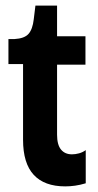

<svg xmlns="http://www.w3.org/2000/svg" viewBox="-20 -654 348 683"><path d="M212 9Q138 9 100 -32Q62 -73 62 -157V-426H10V-515H31Q67 -517 81.5 -533.5Q96 -550 100 -585L106 -634H183V-525H284V-424H183V-175Q183 -139 197 -122Q211 -105 236 -105Q248 -105 261 -108.5Q274 -112 285 -120V-2Q265 4 247 6.5Q229 9 212 9Z"/></svg>

Font: Bricolage Grotesque 72pt SemiCondensed SemiBold
Style: Regular
Weight: 600
Width: 4
Designer: Mathieu Triay
Foundry: Atelier Triay
Version: Version 1.001;gftools[0.9.33.dev8+g029e19f]